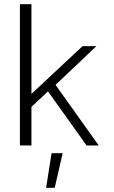

<svg xmlns="http://www.w3.org/2000/svg" viewBox="-20 -694 546 916"><path d="M75 0V-674H130V-246L374 -474H440L245 -289L451 0H393L209 -258L130 -184V0ZM200 202 226 37H279L241 202Z"/></svg>

Font: Kanit ExtraLight
Style: Regular
Weight: 275
Designer: Katatrad Team
Foundry: CadsonDemak
Version: Version 2.000; ttfautohint (v1.8.3)